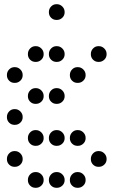

<svg xmlns="http://www.w3.org/2000/svg" viewBox="-20 -708 640 915"><path d="M249 -688Q234 -688 223.5 -677Q213 -666 213 -651V-649Q213 -634 223.5 -623.5Q234 -613 249 -613H251Q266 -613 277 -623.5Q288 -634 288 -649V-651Q288 -666 277 -677Q266 -688 251 -688ZM149 -488Q134 -488 123.5 -477Q113 -466 113 -451V-449Q113 -434 123.5 -423.5Q134 -413 149 -413H151Q166 -413 177 -423.5Q188 -434 188 -449V-451Q188 -466 177 -477Q166 -488 151 -488ZM249 -488Q234 -488 223.5 -477Q213 -466 213 -451V-449Q213 -434 223.5 -423.5Q234 -413 249 -413H251Q266 -413 277 -423.5Q288 -434 288 -449V-451Q288 -466 277 -477Q266 -488 251 -488ZM449 -488Q434 -488 423.5 -477Q413 -466 413 -451V-449Q413 -434 423.5 -423.5Q434 -413 449 -413H451Q466 -413 477 -423.5Q488 -434 488 -449V-451Q488 -466 477 -477Q466 -488 451 -488ZM49 -388Q34 -388 23.5 -377Q13 -366 13 -351V-349Q13 -334 23.5 -323.5Q34 -313 49 -313H51Q66 -313 77 -323.5Q88 -334 88 -349V-351Q88 -366 77 -377Q66 -388 51 -388ZM349 -388Q334 -388 323.5 -377Q313 -366 313 -351V-349Q313 -334 323.5 -323.5Q334 -313 349 -313H351Q366 -313 377 -323.5Q388 -334 388 -349V-351Q388 -366 377 -377Q366 -388 351 -388ZM149 -288Q134 -288 123.5 -277Q113 -266 113 -251V-249Q113 -234 123.5 -223.5Q134 -213 149 -213H151Q166 -213 177 -223.5Q188 -234 188 -249V-251Q188 -266 177 -277Q166 -288 151 -288ZM249 -288Q234 -288 223.5 -277Q213 -266 213 -251V-249Q213 -234 223.5 -223.5Q234 -213 249 -213H251Q266 -213 277 -223.5Q288 -234 288 -249V-251Q288 -266 277 -277Q266 -288 251 -288ZM49 -188Q34 -188 23.5 -177Q13 -166 13 -151V-149Q13 -134 23.5 -123.5Q34 -113 49 -113H51Q66 -113 77 -123.5Q88 -134 88 -149V-151Q88 -166 77 -177Q66 -188 51 -188ZM149 -88Q134 -88 123.5 -77Q113 -66 113 -51V-49Q113 -34 123.5 -23.5Q134 -13 149 -13H151Q166 -13 177 -23.5Q188 -34 188 -49V-51Q188 -66 177 -77Q166 -88 151 -88ZM249 -88Q234 -88 223.5 -77Q213 -66 213 -51V-49Q213 -34 223.5 -23.5Q234 -13 249 -13H251Q266 -13 277 -23.5Q288 -34 288 -49V-51Q288 -66 277 -77Q266 -88 251 -88ZM349 -88Q334 -88 323.5 -77Q313 -66 313 -51V-49Q313 -34 323.5 -23.5Q334 -13 349 -13H351Q366 -13 377 -23.5Q388 -34 388 -49V-51Q388 -66 377 -77Q366 -88 351 -88ZM49 12Q34 12 23.5 23Q13 34 13 49V51Q13 66 23.5 76.5Q34 87 49 87H51Q66 87 77 76.5Q88 66 88 51V49Q88 34 77 23Q66 12 51 12ZM449 12Q434 12 423.5 23Q413 34 413 49V51Q413 66 423.5 76.5Q434 87 449 87H451Q466 87 477 76.5Q488 66 488 51V49Q488 34 477 23Q466 12 451 12ZM149 112Q134 112 123.5 123Q113 134 113 149V151Q113 166 123.5 176.5Q134 187 149 187H151Q166 187 177 176.5Q188 166 188 151V149Q188 134 177 123Q166 112 151 112ZM249 112Q234 112 223.5 123Q213 134 213 149V151Q213 166 223.5 176.5Q234 187 249 187H251Q266 187 277 176.5Q288 166 288 151V149Q288 134 277 123Q266 112 251 112ZM349 112Q334 112 323.5 123Q313 134 313 149V151Q313 166 323.5 176.5Q334 187 349 187H351Q366 187 377 176.5Q388 166 388 151V149Q388 134 377 123Q366 112 351 112Z"/></svg>

Font: Doto Rounded
Style: Bold
Weight: 700
Monospace: yes
Version: Version 1.000